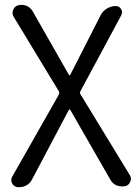

<svg xmlns="http://www.w3.org/2000/svg" viewBox="-20 -563 567 791"><path d="M111.3 177.7Q102.5 194.3 85.9 202.1Q73.2 208 60.5 208Q55.7 208 50.8 208Q36.1 205.1 29.3 191.4Q26.4 185.5 26.4 178.7Q26.4 171.9 30.3 165L222.7 -173.8Q225.6 -179.7 222.7 -186.5L36.1 -494.1Q28.3 -507.8 34.2 -522.5Q40 -537.1 54.7 -541Q62.5 -543 69.3 -543Q79.1 -543 89.8 -539.1Q106.4 -531.2 115.2 -515.6L263.7 -254.9Q264.6 -252.9 266.6 -252.9Q268.6 -252.9 269.5 -254.9L394.5 -500Q403.3 -517.6 420.4 -527.8Q437.5 -538.1 457 -538.1Q471.7 -538.1 479 -525.4Q486.3 -512.7 479.5 -500L311.5 -187.5Q307.6 -180.7 311.5 -174.8L514.6 158.2Q519.5 166 519.5 173.8Q519.5 179.7 516.6 185.5Q510.7 200.2 496.1 204.1Q489.3 205.1 482.4 205.1Q471.7 205.1 460.9 201.2Q444.3 194.3 435.5 178.7L269.5 -110.4Q268.6 -112.3 266.6 -112.3Q264.6 -112.3 263.7 -110.4Z"/></svg>

Font: Gen Jyuu Gothic P Normal
Style: Regular
Weight: 300
Designer: [Source Han Sans]
Ryoko NISHIZUKA  (kana & ideographs); Paul D. Hunt (Latin, Greek & Cyrillic); Wenlong ZHANG  (bopomofo
Version: Version 1.002.20150607